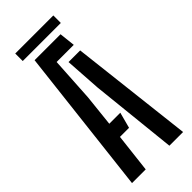

<svg xmlns="http://www.w3.org/2000/svg" viewBox="-283 -940 986 986"><g transform="rotate(-45 210.0 -447.0)"><path d="M24.5 0 117 -800H305.5L315 -713.5H190.5L176 -471L157.5 -298H237.5L214.5 -211.5H148.5L124 0ZM296 0 246.5 -472 233.5 -670H318L395.5 0ZM71 -894.5H347.5V-840H71Z"/></g></svg>

Font: Big Shoulders Stencil Text Thin SemiBold
Style: Regular
Weight: 600
Version: Version 2.001